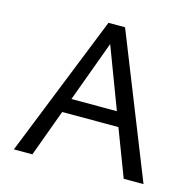

<svg xmlns="http://www.w3.org/2000/svg" viewBox="-98 -759 876 861"><g transform="rotate(15 340.0 -329.0)"><path d="M549 0 466 -218H205L125 0H39L302 -658H379L641 0ZM230 -285H441L334 -568Z"/></g></svg>

Font: EauTestInfant Medium
Style: Regular
Weight: 500
Designer: Christian Thalmann (Catharsis Fonts)
Version: Version 0.001;PS 000.001;hotconv 1.0.88;makeotf.lib2.5.64775